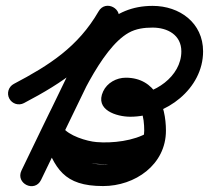

<svg xmlns="http://www.w3.org/2000/svg" viewBox="-20 -605 721 663"><path d="M62.7 -249C62.7 -249 62.7 -249 62.7 -249C197.6 -319.9 307 -392.6 385.5 -528.4C397.6 -549.3 386.3 -568.9 369.3 -577.9C352.4 -586.9 329.8 -585.2 319.3 -563.5C231 -381.1 142.6 -198.7 54.3 -16.3C43.4 6.1 54.8 25.5 71.7 33.7C88.6 41.9 110.9 38.8 121.8 16.3C145.2 -32.1 168.5 -80.6 191.9 -129C238.4 -225.3 325.7 -436.6 424.4 -491.9C449.8 -506.1 478.2 -509.7 506.9 -509.7C558.5 -509.7 606.2 -484.3 606.2 -427.5C606.2 -340.4 511.8 -276.9 430 -276.9C416.2 -276.9 395.9 -287.8 402.3 -276.7C405.4 -271.2 401.4 -252 404.1 -257.8C405.1 -259.8 411 -261.8 414.3 -261.8C469.8 -261.8 478 -196.9 478 -153.9C478 -78.2 404.1 -37.5 335.9 -37.5C237.2 -37.5 227.6 -81.7 200.3 -158C192.8 -178.7 170.1 -179.5 152.3 -170.5C134.5 -161.5 121.6 -142.8 133.7 -124.6C167.1 -74.4 249.9 -44.2 307.3 -39.6C307.3 -39.6 307.2 -39.6 307.2 -39.6C307.1 -39.6 307 -39.6 307 -39.6C377 -33.5 469.6 -46 530.3 -84C547.9 -95 553.2 -118.1 542.2 -135.7C531.2 -153.2 508.1 -158.6 490.5 -147.6C443.9 -118.4 367.1 -109.7 313.6 -114.4C313.6 -114.4 313.5 -114.4 313.4 -114.4C313.4 -114.4 313.3 -114.4 313.3 -114.4C280.1 -117 215.9 -136.5 196.2 -166.1C184 -184.4 163.7 -186.4 148.2 -178.6C132.8 -170.9 122.2 -153.4 129.6 -132.7C169 -22.7 199.9 37.5 336 37.5C446 37.5 553 -35.9 553 -153.9C553 -241.6 517.3 -336.7 414.4 -336.7C382.2 -336.7 350 -319.1 336.2 -289.4C306.2 -225.2 382.8 -201.9 430 -201.9C553.4 -201.9 681.3 -298.4 681.3 -427.5C681.3 -526.1 600.4 -584.7 507 -584.7C363.9 -584.7 295.9 -484.1 231.2 -370C192.7 -302.1 158.3 -231.9 124.4 -161.7C101 -113.2 77.6 -64.8 54.2 -16.3C43.4 6.2 54.8 25.6 71.7 33.8C88.5 41.9 110.9 38.8 121.7 16.3C210.1 -166.1 298.4 -348.5 386.8 -530.9C397.3 -552.5 386.8 -571.7 370.6 -580.3C354.4 -588.9 332.6 -586.8 320.6 -566C249.5 -442.9 149.9 -379.5 27.8 -315.3C9.5 -305.7 2.4 -283 12.1 -264.7C21.7 -246.4 44.4 -239.3 62.7 -249Z"/></svg>

Font: FRB American Cursive Extrabold
Style: Bold Italic
Weight: 800
Italic angle: -25°
Version: Version 2.0;Modular Font Editor K font №1